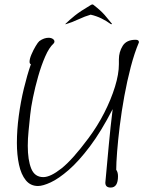

<svg xmlns="http://www.w3.org/2000/svg" viewBox="-20 -836 686 864"><path d="M478 8Q454 8 454 -14Q462 -100 469.5 -182.5Q477 -265 487 -345Q435 -244 384.5 -177Q334 -110 289 -71Q244 -32 208.5 -15.5Q173 1 151 1Q117 1 96 -25Q75 -51 65.5 -95Q56 -139 56 -193Q56 -251 64.5 -314.5Q73 -378 87.5 -438Q102 -498 119 -547Q113 -549 113 -558Q113 -571 121.5 -591Q130 -611 140.5 -628.5Q151 -646 157 -651Q168 -659 178.5 -662.5Q189 -666 198 -666Q210 -666 217.5 -661Q225 -656 225 -649Q225 -644 221 -640Q201 -622 183.5 -582Q166 -542 152 -493Q138 -444 128.5 -397.5Q119 -351 116 -320Q112 -281 108.5 -246Q105 -211 105 -180Q105 -116 120.5 -77.5Q136 -39 175 -39Q207 -39 256.5 -78Q306 -117 378 -214Q419 -269 449.5 -329Q480 -389 497.5 -446Q515 -503 515 -547V-569Q515 -602 532 -629.5Q549 -657 590 -657Q605 -657 605 -647V-645Q585 -598 568.5 -535Q552 -472 539.5 -403.5Q527 -335 519 -270Q511 -205 507 -153Q503 -101 503 -72Q511 -61 511 -43Q511 8 478 8ZM275 -727Q273 -727 274 -728Q292 -746 317 -766Q342 -786 388 -813L394 -816H396Q399 -816 402 -813Q434 -788 451 -768.5Q468 -749 483 -730Q486 -727 480 -727Q479 -727 478 -728Q459 -742 436.5 -753Q414 -764 388 -770Q363 -763 333 -749Q303 -735 279 -728Q277 -727 275 -727Z"/></svg>

Font: Bilbo
Style: Regular
Weight: 400
Designer: Robert E. Leuschke
Foundry: Robert E. Leuschke
Version: Version 1.100